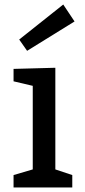

<svg xmlns="http://www.w3.org/2000/svg" viewBox="-20 -830 375 850"><path d="M225 -530V-80L300 -55V0H40V-55L125 -80V-450L40 -470V-525ZM310 -735 100 -605 65 -655 260 -810Z"/></svg>

Font: Bitter
Style: Regular
Weight: 400
Designer: Sol Matas
Foundry: Sol Matas
Version: Version 1.001